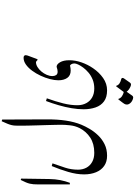

<svg xmlns="http://www.w3.org/2000/svg" viewBox="319 -1249 1601 2279"><g transform="rotate(-90 1119.5 -109.5)"><path d="M70 -81V-455Q70 -489 72 -512.5Q74 -536 79 -557Q84 -578 94.5 -603Q105 -628 123 -664L139 -659L134 -325Q133 -255 121 -194.5Q109 -134 89 -81Z M410 361Q339 361 289.5 326.5Q240 292 214.5 230Q189 168 189 88Q189 0 218.5 -100.5Q248 -201 288 -296L320 -287Q292 -208 268.5 -136Q245 -64 245 16Q245 71 268 114.5Q291 158 336 183.5Q381 209 445 209Q552 209 625.5 161Q699 113 739 34Q765 -19 771.5 -78.5Q778 -138 778 -182Q778 -205 777 -249.5Q776 -294 774.5 -350.5Q773 -407 771 -466.5Q769 -526 768 -580Q767 -634 767 -673Q767 -706 768 -728.5Q769 -751 774 -772.5Q779 -794 790 -821.5Q801 -849 820 -890L840 -884L842 -358Q843 -232 827.5 -128.5Q812 -25 779 55Q760 101 729 154Q698 207 653 254Q608 301 548 331Q488 361 410 361Z M1187 361Q1105 361 1055.5 324.5Q1006 288 984 224.5Q962 161 962 82Q962 16 974.5 -59Q987 -134 1009.5 -212Q1032 -290 1060 -364L1092 -354Q1055 -252 1032 -159.5Q1009 -67 1010 14Q1011 70 1035 114.5Q1059 159 1103 184Q1147 209 1209 209Q1267 209 1314 190Q1361 171 1396.5 141Q1432 111 1456.5 78Q1481 45 1493.5 17Q1506 -11 1506 -26Q1506 -47 1498 -61Q1490 -75 1481 -79Q1467 -75 1450 -73Q1433 -71 1422 -71Q1363 -71 1334.5 -111.5Q1306 -152 1306 -217Q1306 -263 1320.5 -318Q1335 -373 1360.5 -428Q1386 -483 1420 -529Q1454 -575 1493 -602.5Q1532 -630 1573 -630Q1590 -630 1597 -622.5Q1604 -615 1604 -606Q1604 -598 1601.5 -588.5Q1599 -579 1594 -567L1556 -465H1546Q1529 -483 1522 -483Q1493 -483 1464 -465.5Q1435 -448 1410.5 -419Q1386 -390 1371 -355.5Q1356 -321 1356 -288Q1356 -263 1367.5 -244.5Q1379 -226 1408 -226Q1419 -226 1434.5 -229Q1450 -232 1466 -238Q1496 -238 1520 -197Q1544 -156 1544 -88Q1544 -16 1518.5 57.5Q1493 131 1449 195Q1400 267 1333 314Q1266 361 1187 361ZM1103 671Q1096 671 1085 668Q1054 658 1036 637.5Q1018 617 1018 596Q1018 579 1027 565Q1036 551 1043 542L1079 495H1085Q1093 522 1117.5 538Q1142 554 1167 559L1234 469H1240Q1248 495 1270 509Q1292 523 1317 528Q1334 532 1334 545Q1334 553 1327 563L1278 633Q1269 645 1257 645Q1250 645 1239 642Q1215 633 1197 619.5Q1179 606 1170 593L1124 659Q1115 671 1103 671Z"/></g></svg>

Font: Gulzar
Style: Regular
Weight: 400
Designer: Borna Izadpanah, Alice Savoie, Simon Cozens, Fiona Ross
Version: Version 1.000;[7b34f74]; ttfautohint (v1.8.4)